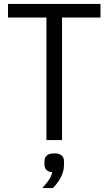

<svg xmlns="http://www.w3.org/2000/svg" viewBox="-20 -718 556 984"><path d="M495 -628H298V0H218V-628H21V-698H495ZM258 68Q283 68 295.5 78.5Q308 89 308 108V126Q308 161 291 192Q274 223 251 246H197Q217 223 229.5 205.5Q242 188 248 165Q228 163 218 152.5Q208 142 208 126V108Q208 89 220.5 78.5Q233 68 258 68Z"/></svg>

Font: IBM Plex Sans Condensed
Style: Regular
Weight: 400
Width: 3
Designer: Mike Abbink, Paul van der Laan, Pieter van Rosmalen
Foundry: Bold Monday
Version: Version 3.201